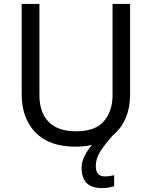

<svg xmlns="http://www.w3.org/2000/svg" viewBox="-20 -734 771 974"><path d="M466 107Q466 136 478 148.5Q490 161 511 161Q528 161 539.5 158.5Q551 156 559 155V211Q545 215 531 217.5Q517 220 497 220Q444 220 419 194Q394 168 394 117Q394 86 410 55.5Q426 25 447 1Q408 10 362 10Q229 10 159.5 -62.5Q90 -135 90 -254V-714H180V-251Q180 -164 226.5 -116Q273 -68 367 -68Q464 -68 507.5 -119.5Q551 -171 551 -252V-714H640V-252Q640 -189 618 -136Q596 -83 552 -47Q508 3 487 37.5Q466 72 466 107Z"/></svg>

Font: Noto Sans Historical
Style: Regular
Weight: 400
Designer: Monotype Design Team
Foundry: Monotype Imaging Inc.
Version: Version 2.013; ttfautohint (v1.8.4.7-5d5b)